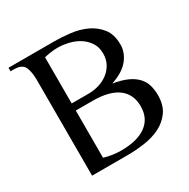

<svg xmlns="http://www.w3.org/2000/svg" viewBox="-151 -799 923 937"><g transform="rotate(-30 311.0 -330.0)"><path d="M196 -315V-49Q219 -42 243.5 -38.5Q268 -35 291 -35Q382 -35 431.5 -71Q481 -107 481 -175Q481 -243 433 -279Q385 -315 291 -315ZM291 -355Q321 -355 349.5 -363.5Q378 -372 400.5 -389Q423 -406 437 -431Q451 -456 451 -490Q451 -526 434 -551.5Q417 -577 391 -593.5Q365 -610 333 -617.5Q301 -625 271 -625Q252 -625 231.5 -622Q211 -619 196 -615V-355ZM276 -660Q315 -660 362.5 -654.5Q410 -649 450.5 -630.5Q491 -612 518.5 -577.5Q546 -543 546 -485Q546 -440 515 -401.5Q484 -363 416 -340Q465 -332 496.5 -317.5Q528 -303 547 -282.5Q566 -262 573.5 -236Q581 -210 581 -180Q581 -124 555.5 -88.5Q530 -53 490.5 -33.5Q451 -14 402 -7Q353 0 306 0H106V-540Q106 -585 93.5 -612.5Q81 -640 36 -640H16V-660Z"/></g></svg>

Font: Philosopher
Style: Regular
Weight: 400
Designer: Jovanny Lemonad
Foundry: Jovanny Lemonad
Version: Version 1.000